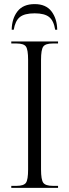

<svg xmlns="http://www.w3.org/2000/svg" viewBox="-20 -916 338 936"><path d="M35 0V-10H61Q96 -10 106.5 -25Q117 -40 117 -90V-624Q117 -674 106.5 -689Q96 -704 61 -704H35V-714H263V-704H237Q202 -704 191 -689Q180 -674 180 -624V-90Q180 -40 191 -25Q202 -10 237 -10H263V0ZM37 -771Q38 -826 65.5 -861Q93 -896 149 -896Q204 -896 231 -860.5Q258 -825 259 -771H249Q242 -815 219.5 -833Q197 -851 149 -851Q99 -851 76.5 -832.5Q54 -814 47 -771Z"/></svg>

Font: Noto Serif Display Condensed Light
Style: Regular
Weight: 300
Width: 3
Designer: Monotype Design Team
Foundry: Monotype Imaging Inc.
Version: Version 2.009